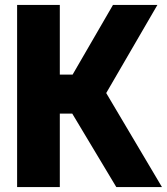

<svg xmlns="http://www.w3.org/2000/svg" viewBox="-20 -760 678 780"><path d="M452.5 0 273.5 -298.5H223V0H49.5V-740H223V-457H275L439 -740H619.5L411.5 -382L638 0Z"/></svg>

Font: Encode Sans Condensed ExtraBold
Style: Regular
Weight: 800
Width: 3
Designer: Multiple Designers
Foundry: Impallari Type
Version: Version 2.000